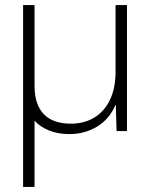

<svg xmlns="http://www.w3.org/2000/svg" viewBox="-20 -516 592 756"><path d="M71 220V-496H116V-178Q116 -105 152 -67Q188 -29 260 -29Q310 -29 349.5 -52Q389 -75 412 -121Q435 -167 435 -234V-496H480V0H439L436 -103H435Q410 -46 361.5 -17Q313 12 253 12Q208 12 172.5 -2.5Q137 -17 116 -41V220Z"/></svg>

Font: DM Sans 12pt ExtraLight
Style: Regular
Weight: 250
Version: Version 4.004;gftools[0.9.30]